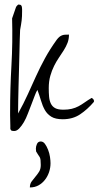

<svg xmlns="http://www.w3.org/2000/svg" viewBox="-20 -575 434 844"><path d="M25.4 -7.8Q25.4 -12.7 25.4 -22.9Q25.4 -33.2 24.9 -44.9Q24.4 -56.6 24.4 -66.9Q24.4 -77.1 24.4 -81.1Q24.4 -185.5 30.3 -287.6Q36.1 -389.6 33.2 -494.1Q34.2 -497.1 36.6 -503.9Q39.1 -510.7 42 -519.5Q44.9 -528.3 47.4 -535.2Q49.8 -542 50.8 -544.9Q51.8 -546.9 54.7 -549.8Q57.6 -552.7 59.6 -554.7H61.5Q62.5 -554.7 62.5 -554.7Q62.5 -554.7 63.5 -554.7Q70.3 -554.7 72.8 -551.8Q75.2 -548.8 76.2 -544.4Q77.1 -540 77.1 -534.7Q77.1 -529.3 77.1 -525.4Q77.1 -513.7 76.7 -504.4Q76.2 -495.1 75.2 -485.4Q74.2 -475.6 72.3 -465.3Q70.3 -455.1 68.4 -443.4Q67.4 -430.7 66.9 -403.3Q66.4 -376 65.4 -341.3Q64.5 -306.6 63.5 -268.6Q62.5 -230.5 61.5 -196.3Q60.5 -162.1 60.1 -134.3Q59.6 -106.4 59.6 -93.8V-85.9V-76.2Q84 -120.1 102.1 -160.2Q120.1 -200.2 138.2 -239.7Q156.2 -279.3 177.7 -318.8Q199.2 -358.4 229.5 -400.4Q235.4 -408.2 240.7 -412.6Q246.1 -417 252 -419.4Q257.8 -421.9 265.1 -422.4Q272.5 -422.9 283.2 -422.9Q283.2 -403.3 276.9 -386.7Q270.5 -370.1 260.3 -354Q250 -337.9 238.8 -321.3Q227.5 -304.7 217.8 -285.2Q208 -265.6 201.2 -241.7Q194.3 -217.8 194.3 -187.5Q194.3 -167 195.8 -149.9Q197.3 -132.8 203.6 -119.6Q210 -106.4 222.7 -99.6Q235.4 -92.8 258.8 -92.8Q279.3 -92.8 295.4 -96.7Q311.5 -100.6 325.2 -107.9Q338.9 -115.2 352.5 -125Q366.2 -134.8 382.8 -144.5Q384.8 -144.5 387.7 -141.1Q390.6 -137.7 392.6 -135.7V-133.8V-132.8Q392.6 -131.8 393.6 -131.8Q393.6 -130.9 393.1 -129.9Q392.6 -128.9 392.6 -127Q364.3 -93.8 332 -72.3Q299.8 -50.8 255.9 -50.8Q223.6 -50.8 205.6 -62Q187.5 -73.2 177.2 -91.3Q167 -109.4 160.2 -132.8Q153.3 -156.2 144.5 -179.7Q138.7 -170.9 132.3 -153.3Q126 -135.7 118.2 -116.2Q110.4 -96.7 102.5 -75.7Q94.7 -54.7 85 -38.1Q75.2 -21.5 64.5 -10.3Q53.7 1 42 1Q37.1 1 32.7 0Q28.3 -1 25.4 -7.8ZM159.2 150.4Q159.2 136.7 158.2 128.4Q157.2 120.1 154.3 115.2Q151.4 110.4 147.5 105Q143.6 99.6 138.7 90.8Q138.7 89.8 138.2 84.5Q137.7 79.1 137.7 78.1Q137.7 68.4 142.6 57.6Q147.5 46.9 159.2 46.9Q169.9 46.9 177.7 57.6Q185.5 68.4 191.4 83.5Q197.3 98.6 199.7 114.7Q202.1 130.9 202.1 142.6Q202.1 162.1 195.8 181.2Q189.5 200.2 177.7 215.3Q166 230.5 149.4 239.7Q132.8 249 111.3 249Q111.3 233.4 119.1 222.7Q127 211.9 135.7 201.7Q144.5 191.4 151.9 179.7Q159.2 168 159.2 150.4Z"/></svg>

Font: Zeyada
Style: Regular
Weight: 400
Version: Version 1.002 2010